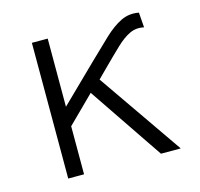

<svg xmlns="http://www.w3.org/2000/svg" viewBox="-79 -572 685 656"><g transform="rotate(-15 264.0 -243.5)"><path d="M85 0V-480H141V-239L268 -363Q309 -403 340.8 -433Q372.5 -463 401.8 -477.2Q431 -491.5 465 -485L469 -432Q442 -438 418.8 -427Q395.5 -416 369.8 -391.5Q344 -367 309 -332L276 -299L483 0H413L235 -263L141 -170V0Z"/></g></svg>

Font: Geologica Thin Roman Thin
Style: Regular
Weight: 250
Version: Version 1.010;gftools[0.9.28]